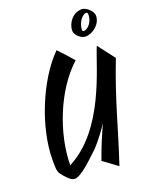

<svg xmlns="http://www.w3.org/2000/svg" viewBox="-189 -1068 1035 1283"><g transform="rotate(-20 328.5 -426.0)"><path d="M432 110C517 -146 552 -306 657 -578C649 -590 585 -670 565 -698C510 -568 414 -155 125 -8C127 -229 232 -504 399 -655C375 -684 329 -734 302 -762C145 -605 26 -307 26 -82C26 -33 25 -1 41 20C60 45 95 88 123 88C158 88 212 45 311 -50C311 -50 363 -101 426 -197C398 -135 365 -61 331 36ZM629 -888C629 -925 581 -962 554 -962C490 -962 445 -903 445 -847C445 -814 488 -781 516 -781C569 -781 629 -830 629 -888ZM573 -929C580 -929 584 -923 584 -912C584 -863 548 -820 518 -820C509 -820 508 -825 508 -833C508 -879 545 -929 573 -929Z"/></g></svg>

Font: Yesteryear
Style: Regular
Weight: 400
Designer: Astigmatic (AOETI)
Foundry: Astigmatic (AOETI)
Version: Version 1.000